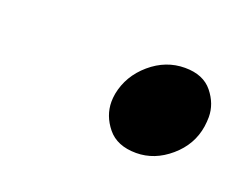

<svg xmlns="http://www.w3.org/2000/svg" viewBox="-40 -464 310 246"><g transform="rotate(20 115.0 -341.0)"><path d="M158 -279Q132 -279 119 -295Q106 -311 106 -330Q106 -335 107 -341Q112 -367 133 -385Q154 -403 180 -403Q205 -403 217.5 -387.5Q230 -372 230 -354Q230 -348 229 -341Q225 -315 204 -297Q183 -279 158 -279Z"/></g></svg>

Font: Fz Poppins
Style: Italic
Weight: 400
Italic angle: -10°
Designer: Ninad Kale (Devanagari), Jonny Pinhorn (Latin)
Foundry: Indian Type Foundry
Version: Vit hóa bi Vntype.Com & FontZin.Com